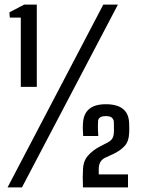

<svg xmlns="http://www.w3.org/2000/svg" viewBox="-20 -820 631 840"><path d="M71 -440V-743H23L21 -766L86 -800H141V-440ZM13 0 432 -800H496L76 0ZM343 0Q342 -27 342 -43Q342 -59 343 -74Q343 -114 364.5 -138.5Q386 -163 417 -179L450 -196Q465 -204 471 -213.5Q477 -223 478 -238Q479 -254 478.5 -264Q478 -274 478 -288Q477 -298 469.5 -305Q462 -312 443 -312Q409 -312 409 -288Q408 -272 408.5 -254.5Q409 -237 410 -225H344Q343 -242 342.5 -252Q342 -262 343 -280Q347 -364 443 -364Q543 -364 545 -280Q545 -269 545.5 -260.5Q546 -252 545 -238Q544 -202 525.5 -181.5Q507 -161 475 -146L438 -129Q412 -115 412 -81V-57H540V0Z"/></svg>

Font: Big Shoulders Text Medium
Style: Regular
Weight: 500
Designer: Patric King
Foundry: XO Type Co
Version: Version 1.000; ttfautohint (v1.8.2)